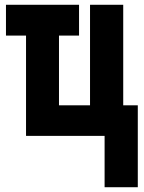

<svg xmlns="http://www.w3.org/2000/svg" viewBox="-20 -569 603 804"><path d="M418 215H557V-128H496V-549H357V-128H227V-420H311V-549H5V-420H89V0H418Z"/></svg>

Font: Noto Sans Mono SemiCondensed ExtraBold
Style: Regular
Weight: 800
Width: 4
Designer: Monotype Design Team
Foundry: Monotype Imaging Inc.
Version: Version 2.014